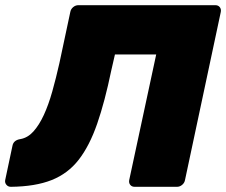

<svg xmlns="http://www.w3.org/2000/svg" viewBox="-49 -720 872 740"><path d="M470 0Q459 0 453 -7.5Q447 -15 449 -26L553 -510H394L380 -449Q355 -328 325.5 -243Q296 -158 254.5 -104.5Q213 -51 150 -26Q87 -1 -7 0Q-18 0 -24.5 -8Q-31 -16 -29 -26L-1 -158Q3 -180 30 -184Q58 -189 80 -213.5Q102 -238 120 -277Q138 -316 152.5 -367.5Q167 -419 180 -477L222 -674Q224 -685 233 -692.5Q242 -700 253 -700H781Q792 -700 798 -692.5Q804 -685 802 -674L664 -26Q662 -15 653 -7.5Q644 0 633 0Z"/></svg>

Font: Rubik ExtraBold
Style: Italic
Weight: 800
Italic angle: -12°
Designer: Hubert and Fischer
Foundry: Hubert and Fischer
Version: Version 2.300;gftools[0.9.30]